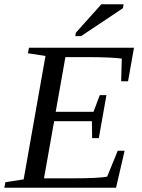

<svg xmlns="http://www.w3.org/2000/svg" viewBox="-32 -878 663 898"><path d="M180.7 -616.2 98.6 -628.9 103.5 -654.8H594.7L566.9 -498H534.7L537.6 -604Q484.4 -610.8 380.9 -610.8H273.9L228.5 -355H405.3L434.6 -433.1H465.8L430.2 -231.9H398.9L397.9 -311H221.2L173.8 -43.9H302.7Q427.7 -43.9 469.2 -51.8L518.6 -172.9H550.8L510.7 0H-11.7L-6.8 -25.9L78.6 -39.1ZM320.3 -709 322.8 -725.1 441.9 -857.9H545.9L543 -839.8L347.2 -709Z"/></svg>

Font: Liberation Serif
Style: Italic
Weight: 400
Italic angle: -16.333°
Designer: Steve Matteson
Foundry: Ascender Corporation
Version: Version 2.1.5